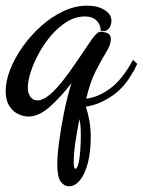

<svg xmlns="http://www.w3.org/2000/svg" viewBox="-34 -377 504 677"><path d="M209 280Q193 280 180.5 264Q168 248 168 203Q168 171 174.5 122Q181 73 192 18.5Q203 -36 218 -84Q178 -32 140 1Q102 34 66 34Q49 34 30 25Q11 16 -1.5 -4Q-14 -24 -14 -56Q-14 -91 2 -132Q18 -173 46.5 -213Q75 -253 111.5 -285.5Q148 -318 189.5 -337.5Q231 -357 273 -357Q310 -357 334.5 -342Q359 -327 359 -303Q359 -295 355 -285Q351 -275 342 -270Q335 -265 321 -269Q321 -290 306.5 -304.5Q292 -319 265 -319Q232 -319 201.5 -300Q171 -281 146 -251.5Q121 -222 102.5 -188Q84 -154 74 -122Q64 -90 64 -68Q64 -49 73 -36Q82 -23 98 -23Q117 -23 140 -42Q163 -61 187 -91.5Q211 -122 235.5 -158.5Q260 -195 284 -230Q292 -242 298 -249Q304 -256 311 -262Q318 -267 332 -264Q346 -261 351 -256Q357 -249 357 -239Q357 -220 341 -194Q325 -168 304.5 -128.5Q284 -89 270 -29Q312 -34 354.5 -65Q397 -96 435 -166L450 -152Q415 -77 366.5 -42.5Q318 -8 269 -1Q277 24 281.5 51Q286 78 286 107Q286 155 276.5 194.5Q267 234 249 257Q231 280 209 280ZM232 218Q238 218 242.5 200Q247 182 249 154.5Q251 127 251 100Q251 82 250 69Q249 56 246 43Q237 88 231.5 126.5Q226 165 226 195Q226 208 227.5 213Q229 218 232 218Z"/></svg>

Font: Dancing Script SemiBold
Style: Regular
Weight: 600
Designer: Pablo Impallari
Foundry: Pablo Impallari
Version: Version 2.001